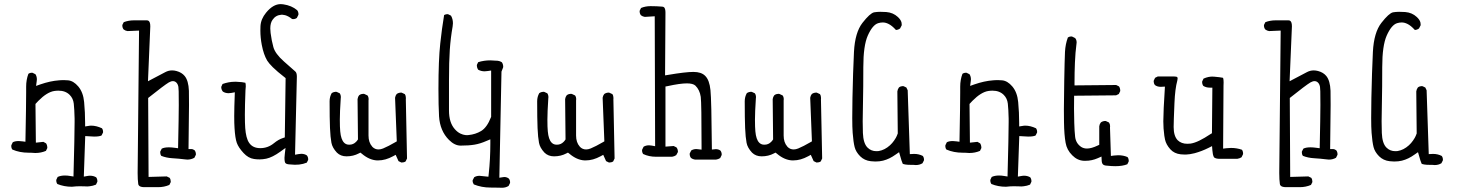

<svg xmlns="http://www.w3.org/2000/svg" viewBox="-20 -784 7040 925"><path d="M326.2 115.7Q347.7 113.3 364.3 113.3Q380.9 113.3 388.4 113.8Q396 114.3 400.6 114.3Q405.3 114.3 412.1 113.3Q427.2 111.8 442.4 105.5L448.7 92.3Q449.2 90.8 449.2 89.8Q449.2 78.1 443.4 70.3Q430.2 62.5 414.1 62.5Q407.2 62.5 399.9 64L383.8 66.9L390.6 -128.4Q420.9 -126 433.1 -126Q459 -126 469.2 -131.3L476.1 -145Q476.6 -146.5 476.6 -147.5Q476.6 -158.7 471.2 -166Q443.8 -178.7 419.9 -178.7Q412.6 -178.7 405.3 -177.2L390.1 -174.8V-190.4Q390.1 -242.7 385.3 -292.5Q380.9 -339.4 356.9 -367.7Q334 -394.5 308.1 -397Q297.4 -397.9 290.8 -397.9Q284.2 -397.9 281 -397.9Q277.8 -397.9 273.4 -397.7Q269 -397.5 264.2 -397Q222.2 -394 174.3 -377.4L153.8 -370.1L156.7 -391.6Q157.7 -396.5 157.7 -401.4Q157.7 -415.5 150.9 -426.3L137.2 -433.1Q135.7 -433.6 134.8 -433.6Q123.5 -433.6 116.7 -428.2Q106 -399.4 106 -366.7V-338.9Q106 -280.3 102.5 -101.1L87.9 -103Q77.1 -104.5 70.3 -104.5Q51.8 -104.5 41.5 -98.6L34.7 -84.5Q34.2 -83 34.2 -79.8Q34.2 -76.7 35.4 -72Q36.6 -67.4 39.6 -63.5Q74.7 -48.3 117.7 -48.3Q122.1 -48.3 127.4 -48.3Q139.6 -46.9 149.9 -46.9Q177.7 -46.9 201.2 -57.1L207.5 -69.8Q208 -71.3 208 -74.7Q208 -78.1 206.5 -83.3Q205.1 -88.4 202.1 -93.3L189 -100.6L152.8 -96.7L150.9 -283.2Q159.7 -293 165 -298.3Q206.5 -340.3 241.7 -345.7Q252 -347.2 261.7 -347.2Q295.4 -347.2 315.9 -326.7Q332.5 -310.1 335.4 -284.7Q338.4 -257.8 339.4 -212.4Q339.4 -205.6 339.4 -195.8Q339.4 -135.7 334 66.4L318.8 64Q305.2 61.5 293 61.5Q272.9 61.5 257.8 68.4L251.5 81.5Q251 83 251 84Q251 95.2 256.3 102.5Q288.6 115.7 326.2 115.7Z M643.1 48.8Q643.1 82.5 646 102.1Q646.5 107.4 649.9 110.4Q656.2 117.2 673.8 117.7H741.7Q771 117.7 795.9 106.9L802.2 94.2Q802.7 92.8 802.7 91.8Q802.7 80.6 797.4 72.8L783.2 65.9L695.8 68.4L693.8 -312Q771 -373.5 793 -386.7Q797.9 -389.2 802.5 -391.1Q807.1 -393.1 813 -393.1Q822.8 -393.1 829.8 -386Q836.9 -378.9 839.4 -365.7Q840.3 -359.4 840.8 -344Q841.3 -328.6 841.3 -278.1Q841.3 -227.5 837.9 -69.8L823.2 -71.8Q806.6 -74.2 793.5 -74.2Q771.5 -74.2 759.3 -67.9L752 -53.7Q752 -51.8 752 -48.3Q752 -40 756.8 -33.2Q781.2 -23.4 810.8 -21.7Q840.3 -20 871.6 -16.1Q877 -15.1 882.3 -15.1Q900.9 -15.1 916.5 -23.9L923.3 -37.6Q923.8 -39.1 923.8 -40Q923.8 -52.2 917.5 -60.1Q909.7 -65.9 901.4 -65.9H888.2Q890.6 -226.1 890.6 -278.3Q890.6 -330.6 890.1 -346.7Q888.2 -395.5 869.6 -418Q855.5 -435.1 830.1 -441.9Q819.3 -444.8 809.1 -444.8Q792 -444.8 776.4 -436.5L692.9 -392.6Q704.1 -656.7 704.1 -657.2Q704.1 -680.7 693.4 -685.1Q690.9 -686 687.5 -686H625Q599.1 -686 576.2 -677.2L569.8 -664.6Q569.3 -663.1 569.3 -662.1Q569.3 -649.9 575.7 -642.1Q584 -635.7 594.2 -634.3L649.9 -636.7Z M1378.9 8.3Q1423.8 13.7 1458 -0.5L1464.4 -13.2Q1464.8 -14.6 1464.8 -15.6Q1464.8 -27.3 1458.5 -35.2Q1447.3 -43 1431.2 -43Q1424.8 -43 1417.5 -41.5L1401.4 -38.6L1410.2 -414.6Q1410.2 -433.1 1402.8 -439.5Q1388.7 -452.1 1348.6 -487.3Q1305.7 -524.9 1296.9 -557.6Q1288.6 -587.4 1283.7 -625Q1282.2 -636.7 1282.2 -647Q1282.2 -673.3 1293 -688.5Q1308.1 -710.9 1335 -712.9Q1336.9 -712.9 1341.3 -712.9Q1345.7 -712.9 1353.5 -710.9Q1369.6 -706.5 1387.2 -692.4Q1389.6 -691.9 1392.1 -691.9Q1402.8 -691.9 1410.2 -697.8L1417.5 -712.4Q1418 -713.9 1418 -717.3Q1418 -720.7 1416.5 -725.6Q1415 -730.5 1411.6 -734.9Q1385.3 -757.3 1344.7 -763.2Q1338.9 -764.2 1332.5 -764.2Q1295.4 -764.2 1261.7 -722.7Q1236.8 -692.4 1234.9 -658.2Q1234.4 -647.9 1234.4 -636.7Q1234.4 -603 1241.2 -567.4Q1250 -521.5 1267.1 -492.2Q1274.9 -479.5 1294.4 -460Q1314 -440.4 1356 -407.7L1352.1 -122.1L1343.3 -119.1Q1321.8 -112.3 1299.3 -93.8Q1270.5 -70.3 1234.1 -70.3Q1197.8 -70.3 1180.7 -95.2Q1172.4 -106.9 1167.7 -125.5Q1163.1 -144 1161.4 -167.2Q1159.7 -190.4 1159.7 -231.7Q1159.7 -272.9 1162.6 -348.6Q1164.1 -361.3 1164.1 -367.7Q1164.1 -379.9 1162.1 -385.3Q1149.9 -388.7 1118.7 -390.1Q1114.7 -390.1 1110.8 -390.1Q1082.5 -390.1 1052.2 -379.4L1046.4 -366.7Q1045.9 -365.7 1045.9 -364.7Q1045.9 -352.5 1053.7 -342.8Q1065.4 -335 1081.5 -335Q1087.9 -335 1095.2 -336.4L1111.3 -339.4Q1108.4 -261.7 1108.4 -224.9Q1108.4 -188 1109.9 -167Q1112.8 -118.7 1120.8 -95.9Q1128.9 -73.2 1153.3 -46.9Q1176.3 -22 1203.6 -18.1Q1215.8 -16.1 1230.7 -16.1Q1245.6 -16.1 1262.7 -19.5Q1292.5 -25.9 1331.1 -53.7L1355.5 -71.3L1352.1 -41.5Q1350.6 -29.8 1350.6 -23.9Q1350.6 -2.4 1355.5 2Q1360.8 7.8 1378.9 8.3Z M1915 -1Q1926.3 -1 1934.1 -6.3L1940.9 -20.5L1935.1 -306.2Q1935.5 -309.6 1935.5 -311.5Q1935.5 -322.8 1930.2 -330.6L1915.5 -337.4Q1914.1 -337.9 1913.1 -337.9Q1900.4 -337.9 1891.1 -331.1Q1884.8 -323.2 1883.3 -313L1891.6 -103L1884.8 -99.1Q1850.6 -79.1 1825.7 -68.8Q1814 -64 1803.7 -64Q1786.6 -64 1774.4 -76.2L1772.9 -78.1Q1755.4 -97.7 1755.4 -130.9V-300.3Q1755.9 -303.7 1755.9 -305.7Q1755.9 -316.9 1750.5 -324.2L1734.9 -331.5Q1733.4 -332 1730 -332Q1726.6 -332 1720.9 -330.6Q1715.3 -329.1 1710.4 -325.2Q1704.1 -317.4 1702.6 -306.6L1704.6 -112.3Q1699.2 -104 1695.3 -100.6Q1682.1 -86.9 1663.1 -86.9Q1659.7 -86.9 1655.8 -87.4Q1645.5 -88.9 1637.7 -96.7Q1622.6 -111.8 1619.1 -151.4Q1617.2 -170.9 1617.2 -207.5Q1617.2 -244.1 1621.6 -310.5Q1622.1 -313.5 1622.1 -315.4Q1622.1 -326.7 1616.7 -334.5L1602.1 -341.3Q1600.6 -341.8 1597.2 -341.8Q1593.8 -341.8 1588.6 -340.3Q1583.5 -338.9 1578.1 -335.4Q1567.9 -317.9 1567.9 -295.9Q1567.9 -212.4 1569.8 -167Q1571.8 -121.6 1576.7 -96.2Q1581.1 -72.3 1603 -48.8Q1621.1 -30.8 1649.4 -30.8Q1682.1 -30.8 1708.5 -44.9L1716.3 -48.8L1723.1 -43.5Q1758.8 -13.2 1795.9 -11.2Q1798.8 -11.2 1801.8 -11.2Q1836.9 -11.2 1873.5 -31.2L1886.2 -38.1L1899.9 -7.8L1912.6 -1.5Q1914.1 -1 1915 -1Z M2342.8 119.6Q2368.7 119.6 2382.6 120.1Q2396.5 120.6 2397.9 120.6Q2416.5 120.6 2430.2 111.8L2437 98.1Q2437.5 96.7 2437.5 95.7Q2437.5 83.5 2431.2 76.2Q2421.9 68.8 2409.2 68.8Q2405.8 68.8 2401.4 69.8L2385.7 72.3L2396 -439L2403.8 -459Q2404.3 -460.4 2404.3 -461.9Q2404.3 -474.6 2397.9 -483.9Q2386.2 -491.7 2370.1 -491.7H2369.1Q2355 -493.2 2342.3 -493.2Q2311 -493.2 2283.7 -484.4L2277.8 -472.2Q2277.3 -470.7 2277.3 -467.3Q2277.3 -463.9 2278.8 -458.7Q2280.3 -453.6 2283.7 -448.2Q2297.9 -440.4 2314.9 -440.4Q2322.3 -440.4 2330.6 -441.9L2346.2 -444.3V-221.2L2345.2 -218.8Q2326.2 -169.9 2297.9 -152.8Q2271 -136.7 2237.3 -133.3Q2233.4 -132.8 2230 -132.8Q2226.6 -132.8 2221.7 -133.3Q2216.8 -133.8 2210.4 -135.7Q2204.1 -137.7 2197.8 -140.6Q2183.1 -147.9 2170.9 -162.1Q2143.1 -193.4 2143.1 -252V-396.5Q2143.1 -487.8 2147 -544.4Q2150.9 -601.1 2160.6 -656.2Q2162.1 -665 2162.1 -671.9Q2162.1 -692.4 2152.8 -708.5L2139.2 -715.3Q2137.7 -715.8 2135.7 -715.8Q2133.8 -715.8 2130.9 -715.3Q2124.5 -714.4 2119.6 -711.4Q2108.4 -644 2101.1 -575.2Q2092.3 -495.6 2092.3 -355.5Q2092.3 -275.4 2095.2 -223.6Q2099.6 -153.3 2143.1 -109.9Q2170.4 -82.5 2199.2 -82.5Q2239.3 -82.5 2266.6 -87.2Q2293.9 -91.8 2323.7 -105L2342.3 -112.8V-92.8Q2342.3 -17.1 2334.5 54.2L2333 67.4L2299.8 64Q2294.4 63 2289.6 63Q2275.9 63 2264.6 69.8L2257.3 84Q2256.8 85 2256.8 88.1Q2256.8 91.3 2258.3 95.7Q2259.8 100.1 2262.7 104.5Q2300.3 119.6 2342.8 119.6Z M2915 -1Q2926.3 -1 2934.1 -6.3L2940.9 -20.5L2935.1 -306.2Q2935.5 -309.6 2935.5 -311.5Q2935.5 -322.8 2930.2 -330.6L2915.5 -337.4Q2914.1 -337.9 2913.1 -337.9Q2900.4 -337.9 2891.1 -331.1Q2884.8 -323.2 2883.3 -313L2891.6 -103L2884.8 -99.1Q2850.6 -79.1 2825.7 -68.8Q2814 -64 2803.7 -64Q2786.6 -64 2774.4 -76.2L2772.9 -78.1Q2755.4 -97.7 2755.4 -130.9V-300.3Q2755.9 -303.7 2755.9 -305.7Q2755.9 -316.9 2750.5 -324.2L2734.9 -331.5Q2733.4 -332 2730 -332Q2726.6 -332 2720.9 -330.6Q2715.3 -329.1 2710.4 -325.2Q2704.1 -317.4 2702.6 -306.6L2704.6 -112.3Q2699.2 -104 2695.3 -100.6Q2682.1 -86.9 2663.1 -86.9Q2659.7 -86.9 2655.8 -87.4Q2645.5 -88.9 2637.7 -96.7Q2622.6 -111.8 2619.1 -151.4Q2617.2 -170.9 2617.2 -207.5Q2617.2 -244.1 2621.6 -310.5Q2622.1 -313.5 2622.1 -315.4Q2622.1 -326.7 2616.7 -334.5L2602.1 -341.3Q2600.6 -341.8 2597.2 -341.8Q2593.8 -341.8 2588.6 -340.3Q2583.5 -338.9 2578.1 -335.4Q2567.9 -317.9 2567.9 -295.9Q2567.9 -212.4 2569.8 -167Q2571.8 -121.6 2576.7 -96.2Q2581.1 -72.3 2603 -48.8Q2621.1 -30.8 2649.4 -30.8Q2682.1 -30.8 2708.5 -44.9L2716.3 -48.8L2723.1 -43.5Q2758.8 -13.2 2795.9 -11.2Q2798.8 -11.2 2801.8 -11.2Q2836.9 -11.2 2873.5 -31.2L2886.2 -38.1L2899.9 -7.8L2912.6 -1.5Q2914.1 -1 2915 -1Z M3457 -39.1Q3457 -50.8 3450.7 -58.6Q3441.4 -65.4 3428.7 -65.4Q3426.3 -65.4 3409.7 -63.5Q3407.7 -304.7 3402.8 -350.1Q3397.9 -398.4 3377.4 -418.5Q3358.9 -437.5 3320.8 -437.5Q3282.7 -437.5 3199.2 -423.3L3184.1 -420.9L3186 -722.7Q3186 -741.7 3179.7 -748.5Q3176.3 -751.5 3170.9 -752Q3144 -754.4 3114.3 -754.4Q3089.4 -754.4 3068.4 -745.6L3062 -732.9Q3061.5 -731.4 3061.5 -730.5Q3061.5 -718.3 3067.9 -710.4Q3076.2 -704.1 3086.4 -702.6L3134.3 -705.6L3136.2 -79.6L3120.6 -82.5Q3113.3 -84 3106.9 -84Q3091.8 -84 3080.6 -77.1L3073.7 -63Q3073.2 -61.5 3073.2 -60.5Q3073.2 -49.3 3078.6 -42Q3106.4 -28.8 3140.6 -28.8H3217.8Q3228.5 -30.3 3237.8 -36.6L3245.6 -50.8Q3246.1 -51.8 3246.1 -54.9Q3246.1 -58.1 3244.6 -63.2Q3243.2 -68.4 3239.3 -73.7L3225.6 -80.6L3186 -77.6V-367.2L3196.3 -369.1Q3256.3 -382.3 3289.1 -382.3Q3318.4 -382.3 3330.1 -371.6Q3351.1 -351.1 3356 -317.4Q3359.9 -287.1 3359.9 -78.1V-63L3344.7 -64.9Q3339.4 -65.9 3334.5 -65.9Q3320.8 -65.9 3310.1 -59.1L3303.2 -45.4Q3302.7 -43.9 3302.7 -43Q3302.7 -30.8 3309.1 -22.9Q3317.4 -16.6 3328.1 -15.1H3429.7Q3440.4 -16.6 3449.7 -22.5L3456.5 -36.6Q3457 -38.1 3457 -39.1Z M3915 -1Q3926.3 -1 3934.1 -6.3L3940.9 -20.5L3935.1 -306.2Q3935.5 -309.6 3935.5 -311.5Q3935.5 -322.8 3930.2 -330.6L3915.5 -337.4Q3914.1 -337.9 3913.1 -337.9Q3900.4 -337.9 3891.1 -331.1Q3884.8 -323.2 3883.3 -313L3891.6 -103L3884.8 -99.1Q3850.6 -79.1 3825.7 -68.8Q3814 -64 3803.7 -64Q3786.6 -64 3774.4 -76.2L3772.9 -78.1Q3755.4 -97.7 3755.4 -130.9V-300.3Q3755.9 -303.7 3755.9 -305.7Q3755.9 -316.9 3750.5 -324.2L3734.9 -331.5Q3733.4 -332 3730 -332Q3726.6 -332 3720.9 -330.6Q3715.3 -329.1 3710.4 -325.2Q3704.1 -317.4 3702.6 -306.6L3704.6 -112.3Q3699.2 -104 3695.3 -100.6Q3682.1 -86.9 3663.1 -86.9Q3659.7 -86.9 3655.8 -87.4Q3645.5 -88.9 3637.7 -96.7Q3622.6 -111.8 3619.1 -151.4Q3617.2 -170.9 3617.2 -207.5Q3617.2 -244.1 3621.6 -310.5Q3622.1 -313.5 3622.1 -315.4Q3622.1 -326.7 3616.7 -334.5L3602.1 -341.3Q3600.6 -341.8 3597.2 -341.8Q3593.8 -341.8 3588.6 -340.3Q3583.5 -338.9 3578.1 -335.4Q3567.9 -317.9 3567.9 -295.9Q3567.9 -212.4 3569.8 -167Q3571.8 -121.6 3576.7 -96.2Q3581.1 -72.3 3603 -48.8Q3621.1 -30.8 3649.4 -30.8Q3682.1 -30.8 3708.5 -44.9L3716.3 -48.8L3723.1 -43.5Q3758.8 -13.2 3795.9 -11.2Q3798.8 -11.2 3801.8 -11.2Q3836.9 -11.2 3873.5 -31.2L3886.2 -38.1L3899.9 -7.8L3912.6 -1.5Q3914.1 -1 3915 -1Z M4392.1 11.2Q4410.2 11.2 4424.3 2.4L4431.2 -11.2Q4431.6 -12.7 4431.6 -13.7Q4431.6 -25.4 4425.8 -32.7Q4407.2 -42.5 4383.8 -42.5Q4380.4 -42.5 4363.3 -41.5L4353 -349.1L4346.7 -362.3L4333.5 -368.7Q4332 -369.1 4328.6 -369.1Q4325.2 -369.1 4320.3 -367.7Q4315.4 -366.2 4311 -362.8Q4304.7 -354.5 4303.2 -343.8L4305.2 -141.1Q4300.3 -127.4 4295.7 -119.6Q4291 -111.8 4287.6 -106.9Q4278.8 -94.2 4267.6 -84Q4242.2 -61 4212.9 -56.2Q4207.5 -55.7 4202.1 -55.7Q4176.8 -55.7 4159.7 -72.8Q4139.2 -92.8 4137.2 -143.6Q4136.2 -166.5 4136.2 -199.2Q4136.2 -231.9 4137.7 -295.2Q4139.2 -358.4 4139.2 -460.9Q4139.2 -563.5 4160.6 -612.3Q4183.6 -664.1 4210.9 -672.4Q4222.2 -675.8 4232.9 -675.8Q4246.6 -675.8 4260.3 -668.9Q4276.9 -661.1 4296.4 -639.6Q4307.6 -640.1 4316.4 -647L4324.2 -662.1Q4324.2 -664.1 4324.2 -667.2Q4324.2 -670.4 4323.2 -675.8Q4319.8 -689 4305.7 -702.1Q4282.7 -723.6 4249.5 -726.1Q4235.8 -727.1 4220.5 -727.1Q4205.1 -727.1 4190.9 -724.6Q4171.4 -720.2 4135.3 -674.1Q4099.1 -627.9 4094.2 -534.2Q4089.4 -436 4086.9 -312.5Q4085.9 -261.2 4085.9 -215.8Q4085.9 -170.4 4087.9 -144Q4091.3 -99.1 4097.4 -75.4Q4103.5 -51.8 4124 -31.2Q4144.5 -10.7 4175.3 -7.3Q4186 -5.9 4196.8 -5.9Q4217.8 -5.9 4234.1 -10Q4250.5 -14.2 4265.4 -21.5Q4280.3 -28.8 4295.9 -40L4311.5 -50.8Q4319.8 -20.5 4323.2 -10.7Q4326.7 -1 4329.1 4.9Q4332 6.8 4341.6 8.5Q4351.1 10.3 4372.1 10.3Q4376 10.3 4380.4 10.3Q4386.7 11.2 4392.1 11.2Z M4826.2 115.7Q4847.7 113.3 4864.3 113.3Q4880.9 113.3 4888.4 113.8Q4896 114.3 4900.6 114.3Q4905.3 114.3 4912.1 113.3Q4927.2 111.8 4942.4 105.5L4948.7 92.3Q4949.2 90.8 4949.2 89.8Q4949.2 78.1 4943.4 70.3Q4930.2 62.5 4914.1 62.5Q4907.2 62.5 4899.9 64L4883.8 66.9L4890.6 -128.4Q4920.9 -126 4933.1 -126Q4959 -126 4969.2 -131.3L4976.1 -145Q4976.6 -146.5 4976.6 -147.5Q4976.6 -158.7 4971.2 -166Q4943.8 -178.7 4919.9 -178.7Q4912.6 -178.7 4905.3 -177.2L4890.1 -174.8V-190.4Q4890.1 -242.7 4885.3 -292.5Q4880.9 -339.4 4856.9 -367.7Q4834 -394.5 4808.1 -397Q4797.4 -397.9 4790.8 -397.9Q4784.2 -397.9 4781 -397.9Q4777.8 -397.9 4773.4 -397.7Q4769 -397.5 4764.2 -397Q4722.2 -394 4674.3 -377.4L4653.8 -370.1L4656.7 -391.6Q4657.7 -396.5 4657.7 -401.4Q4657.7 -415.5 4650.9 -426.3L4637.2 -433.1Q4635.7 -433.6 4634.8 -433.6Q4623.5 -433.6 4616.7 -428.2Q4606 -399.4 4606 -366.7V-338.9Q4606 -280.3 4602.5 -101.1L4587.9 -103Q4577.1 -104.5 4570.3 -104.5Q4551.8 -104.5 4541.5 -98.6L4534.7 -84.5Q4534.2 -83 4534.2 -79.8Q4534.2 -76.7 4535.4 -72Q4536.6 -67.4 4539.6 -63.5Q4574.7 -48.3 4617.7 -48.3Q4622.1 -48.3 4627.4 -48.3Q4639.6 -46.9 4649.9 -46.9Q4677.7 -46.9 4701.2 -57.1L4707.5 -69.8Q4708 -71.3 4708 -74.7Q4708 -78.1 4706.5 -83.3Q4705.1 -88.4 4702.1 -93.3L4689 -100.6L4652.8 -96.7L4650.9 -283.2Q4659.7 -293 4665 -298.3Q4706.5 -340.3 4741.7 -345.7Q4752 -347.2 4761.7 -347.2Q4795.4 -347.2 4815.9 -326.7Q4832.5 -310.1 4835.4 -284.7Q4838.4 -257.8 4839.4 -212.4Q4839.4 -205.6 4839.4 -195.8Q4839.4 -135.7 4834 66.4L4818.8 64Q4805.2 61.5 4793 61.5Q4772.9 61.5 4757.8 68.4L4751.5 81.5Q4751 83 4751 84Q4751 95.2 4756.3 102.5Q4788.6 115.7 4826.2 115.7Z M5353 16.6Q5388.7 16.6 5411.1 7.3L5417.5 -5.4Q5418 -6.8 5418 -10Q5418 -13.2 5416.7 -18.1Q5415.5 -22.9 5412.1 -27.3Q5392.1 -36.1 5367.2 -36.1Q5357.4 -36.1 5346.7 -34.7L5332 -32.7L5327.6 -169.4Q5328.1 -172.9 5328.1 -176.3Q5328.1 -186 5322.8 -193.8L5308.1 -200.7Q5306.6 -201.2 5305.7 -201.2Q5293 -201.2 5283.7 -194.3Q5277.3 -186.5 5275.9 -175.8V-86.4L5268.6 -83Q5238.3 -68.4 5216.8 -68.4Q5201.2 -68.4 5189.5 -75.7Q5163.6 -92.8 5159.7 -124.5Q5156.7 -150.4 5155.5 -191.9Q5154.3 -233.4 5154.3 -260.5Q5154.3 -287.6 5154.8 -322.8L5356.9 -324.7L5370.1 -331.1L5376.5 -344.2Q5377 -345.7 5377 -346.7Q5377 -358.9 5371.1 -367.7L5357.4 -374.5L5156.7 -372.6V-385.7Q5156.7 -435.1 5158.7 -482.7Q5160.6 -530.3 5166.5 -575.7Q5167 -577.6 5167 -581.3Q5167 -585 5165.5 -590.1Q5164.1 -595.2 5159.7 -600.6L5145 -607.9Q5143.6 -608.4 5140.4 -608.4Q5137.2 -608.4 5132.8 -607.2Q5128.4 -606 5124.5 -603Q5112.8 -571.3 5110.8 -534.2Q5108.9 -492.7 5107.2 -395.3Q5105.5 -297.9 5105.5 -257.3Q5105.5 -216.8 5106 -195.3Q5106.9 -133.3 5113.8 -96.2Q5119.6 -61.5 5146 -35.6Q5170.4 -10.7 5202.1 -9.3Q5206.1 -9.3 5210 -9.3Q5240.2 -9.3 5269 -22L5286.6 -29.8L5287.6 -10.3Q5288.1 2.4 5293.9 8.1Q5299.8 13.7 5313.5 14.2Q5335.4 16.6 5353 16.6Z M5571.8 -365.7Q5574.7 -365.7 5592.3 -366.7Q5584.5 -246.6 5584.5 -199.2Q5584.5 -165 5589.4 -129.9Q5591.3 -119.6 5592.8 -111.3Q5598.1 -87.4 5618.2 -64.9Q5637.2 -43.9 5668.5 -40.5Q5678.2 -39.6 5683.8 -39.6Q5689.5 -39.6 5695.8 -39.6Q5702.1 -39.6 5713.1 -41.3Q5724.1 -43 5735.4 -45.9Q5769.5 -55.2 5801.8 -71.3L5819.3 -80.1L5820.8 -60.5Q5822.3 -38.6 5828.1 -27.3Q5828.6 -26.4 5830.1 -24.9Q5831.5 -23.4 5836.9 -21.5Q5842.3 -19.5 5851.1 -19H5941.4Q5952.1 -20.5 5961.4 -26.4L5968.3 -40.5Q5968.8 -42 5968.8 -43.5Q5968.8 -54.7 5963.4 -62.5Q5939 -71.3 5910.6 -71.3Q5899.4 -71.3 5887.2 -69.8L5872.6 -67.9L5874.5 -371.1Q5875 -378.9 5875 -386.5Q5875 -394 5874.5 -397.9Q5874 -401.9 5873.8 -403.1Q5873.5 -404.3 5873.3 -405.3Q5873 -406.2 5873 -406.7Q5872.6 -408.2 5872.1 -409.2Q5858.4 -412.1 5829.6 -414.6Q5825.7 -415 5819.1 -415Q5812.5 -415 5802 -413.1Q5791.5 -411.1 5778.3 -405.3L5772 -392.1Q5771.5 -390.6 5771.5 -389.6Q5771.5 -377.9 5777.3 -370.1Q5791 -361.8 5807.6 -361.8H5820.8L5818.8 -142.1L5813 -138.7Q5782.2 -118.2 5758.5 -106.7Q5734.9 -95.2 5716.3 -92.3Q5708 -91.3 5700.2 -91.3Q5671.4 -91.3 5653.8 -108.4Q5634.3 -128.4 5634.3 -172.4Q5634.3 -196.3 5638.2 -287.6Q5641.1 -356.4 5651.9 -395.5Q5653.3 -401.9 5653.3 -404.5Q5653.3 -407.2 5653.3 -408.2Q5652.8 -411.1 5651.9 -412.1Q5648.4 -415.5 5637.2 -415.5Q5636.2 -415.5 5635.3 -415.5H5634.8H5557.6L5544.9 -409.2L5538.6 -396Q5538.1 -394.5 5538.1 -391.1Q5538.1 -387.7 5539.6 -382.8Q5541 -377.9 5544.4 -374Q5555.7 -365.7 5571.8 -365.7Z M6143.1 48.8Q6143.1 82.5 6146 102.1Q6146.5 107.4 6149.9 110.4Q6156.2 117.2 6173.8 117.7H6241.7Q6271 117.7 6295.9 106.9L6302.2 94.2Q6302.7 92.8 6302.7 91.8Q6302.7 80.6 6297.4 72.8L6283.2 65.9L6195.8 68.4L6193.8 -312Q6271 -373.5 6293 -386.7Q6297.9 -389.2 6302.5 -391.1Q6307.1 -393.1 6313 -393.1Q6322.8 -393.1 6329.8 -386Q6336.9 -378.9 6339.4 -365.7Q6340.3 -359.4 6340.8 -344Q6341.3 -328.6 6341.3 -278.1Q6341.3 -227.5 6337.9 -69.8L6323.2 -71.8Q6306.6 -74.2 6293.5 -74.2Q6271.5 -74.2 6259.3 -67.9L6252 -53.7Q6252 -51.8 6252 -48.3Q6252 -40 6256.8 -33.2Q6281.2 -23.4 6310.8 -21.7Q6340.3 -20 6371.6 -16.1Q6377 -15.1 6382.3 -15.1Q6400.9 -15.1 6416.5 -23.9L6423.3 -37.6Q6423.8 -39.1 6423.8 -40Q6423.8 -52.2 6417.5 -60.1Q6409.7 -65.9 6401.4 -65.9H6388.2Q6390.6 -226.1 6390.6 -278.3Q6390.6 -330.6 6390.1 -346.7Q6388.2 -395.5 6369.6 -418Q6355.5 -435.1 6330.1 -441.9Q6319.3 -444.8 6309.1 -444.8Q6292 -444.8 6276.4 -436.5L6192.9 -392.6Q6204.1 -656.7 6204.1 -657.2Q6204.1 -680.7 6193.4 -685.1Q6190.9 -686 6187.5 -686H6125Q6099.1 -686 6076.2 -677.2L6069.8 -664.6Q6069.3 -663.1 6069.3 -662.1Q6069.3 -649.9 6075.7 -642.1Q6084 -635.7 6094.2 -634.3L6149.9 -636.7Z M6892.1 11.2Q6910.2 11.2 6924.3 2.4L6931.2 -11.2Q6931.6 -12.7 6931.6 -13.7Q6931.6 -25.4 6925.8 -32.7Q6907.2 -42.5 6883.8 -42.5Q6880.4 -42.5 6863.3 -41.5L6853 -349.1L6846.7 -362.3L6833.5 -368.7Q6832 -369.1 6828.6 -369.1Q6825.2 -369.1 6820.3 -367.7Q6815.4 -366.2 6811 -362.8Q6804.7 -354.5 6803.2 -343.8L6805.2 -141.1Q6800.3 -127.4 6795.7 -119.6Q6791 -111.8 6787.6 -106.9Q6778.8 -94.2 6767.6 -84Q6742.2 -61 6712.9 -56.2Q6707.5 -55.7 6702.1 -55.7Q6676.8 -55.7 6659.7 -72.8Q6639.2 -92.8 6637.2 -143.6Q6636.2 -166.5 6636.2 -199.2Q6636.2 -231.9 6637.7 -295.2Q6639.2 -358.4 6639.2 -460.9Q6639.2 -563.5 6660.6 -612.3Q6683.6 -664.1 6710.9 -672.4Q6722.2 -675.8 6732.9 -675.8Q6746.6 -675.8 6760.3 -668.9Q6776.9 -661.1 6796.4 -639.6Q6807.6 -640.1 6816.4 -647L6824.2 -662.1Q6824.2 -664.1 6824.2 -667.2Q6824.2 -670.4 6823.2 -675.8Q6819.8 -689 6805.7 -702.1Q6782.7 -723.6 6749.5 -726.1Q6735.8 -727.1 6720.5 -727.1Q6705.1 -727.1 6690.9 -724.6Q6671.4 -720.2 6635.3 -674.1Q6599.1 -627.9 6594.2 -534.2Q6589.4 -436 6586.9 -312.5Q6585.9 -261.2 6585.9 -215.8Q6585.9 -170.4 6587.9 -144Q6591.3 -99.1 6597.4 -75.4Q6603.5 -51.8 6624 -31.2Q6644.5 -10.7 6675.3 -7.3Q6686 -5.9 6696.8 -5.9Q6717.8 -5.9 6734.1 -10Q6750.5 -14.2 6765.4 -21.5Q6780.3 -28.8 6795.9 -40L6811.5 -50.8Q6819.8 -20.5 6823.2 -10.7Q6826.7 -1 6829.1 4.9Q6832 6.8 6841.6 8.5Q6851.1 10.3 6872.1 10.3Q6876 10.3 6880.4 10.3Q6886.7 11.2 6892.1 11.2Z"/></svg>

Font: NaikaiFont
Style: ExtraLight
Weight: 200
Version: Version 1.89